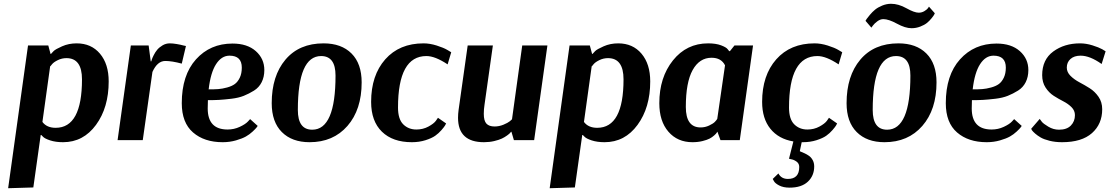

<svg xmlns="http://www.w3.org/2000/svg" viewBox="-20 -740 5859 1014"><path d="M23 254 128 -500H235L247 -455H249Q254 -461 263.5 -470.5Q273 -480 308 -495.5Q343 -511 385 -511Q462 -511 508 -456.5Q554 -402 554 -310Q554 -172 487 -80.5Q420 11 313 11Q274 11 245 1.5Q216 -8 207 -18L198 -27H195L156 250ZM246 -390 245 -391 204 -96Q227 -65 274 -65Q413 -65 413 -321Q413 -433 331 -433Q307 -433 285.5 -422.5Q264 -412 255 -401Z M962 -497 940 -404Q888 -418 853 -418Q811 -418 785 -360L734 0H601L671 -500H765L776 -416H779Q780 -420 782 -426.5Q784 -433 792 -449Q800 -465 810.5 -477.5Q821 -490 838.5 -500.5Q856 -511 877 -511Q892 -511 913 -507.5Q934 -504 948 -500Z M1301 -111 1341 -75Q1339 -72 1334.5 -66Q1330 -60 1314 -45Q1298 -30 1278.5 -19Q1259 -8 1226 1.5Q1193 11 1156 11Q1059 11 999.5 -40.5Q940 -92 940 -195Q940 -343 1015 -426.5Q1090 -510 1208 -510Q1286 -510 1331 -470Q1376 -430 1376 -370Q1376 -334 1362 -306Q1348 -278 1321.5 -261.5Q1295 -245 1267.5 -234Q1240 -223 1202 -218.5Q1164 -214 1137.5 -212.5Q1111 -211 1078 -211Q1077 -197 1077 -167Q1077 -56 1182 -56Q1216 -56 1246 -70Q1276 -84 1289 -98ZM1192 -446Q1150 -446 1121 -401Q1092 -356 1082 -268Q1112 -268 1133 -269.5Q1154 -271 1179.5 -278Q1205 -285 1220.5 -296.5Q1236 -308 1246.5 -330Q1257 -352 1257 -383Q1257 -446 1192 -446Z M1890 -305Q1890 -161 1815 -75Q1740 11 1615 11Q1522 11 1468.5 -42.5Q1415 -96 1415 -195Q1415 -339 1487.5 -425Q1560 -511 1689 -511Q1783 -511 1836.5 -457.5Q1890 -404 1890 -305ZM1676 -444Q1553 -444 1553 -159Q1553 -55 1629 -55Q1752 -55 1752 -341Q1752 -444 1676 -444Z M2344 -400Q2278 -444 2232 -444Q2082 -444 2082 -172Q2082 -111 2109.5 -83.5Q2137 -56 2179 -56Q2214 -56 2242.5 -71.5Q2271 -87 2282 -102L2293 -118L2336 -88Q2334 -84 2330.5 -77.5Q2327 -71 2312 -53.5Q2297 -36 2278.5 -23Q2260 -10 2227 0.5Q2194 11 2155 11Q2054 11 1997 -44.5Q1940 -100 1940 -202Q1940 -342 2014.5 -426.5Q2089 -511 2217 -511Q2250 -511 2286.5 -499.5Q2323 -488 2343 -476L2363 -464Z M2871 -500 2801 0H2694L2681 -44H2679Q2677 -42 2674 -38Q2671 -34 2658 -24.5Q2645 -15 2630 -8Q2615 -1 2590 5Q2565 11 2536 11Q2399 11 2399 -118Q2399 -138 2402 -160L2450 -500H2583L2539 -188Q2535 -163 2535 -139Q2535 -102 2549 -87Q2563 -72 2592 -72Q2616 -72 2639 -81.5Q2662 -91 2673 -100L2684 -110L2738 -500Z M2883 254 2988 -500H3095L3107 -455H3109Q3114 -461 3123.5 -470.5Q3133 -480 3168 -495.5Q3203 -511 3245 -511Q3322 -511 3368 -456.5Q3414 -402 3414 -310Q3414 -172 3347 -80.5Q3280 11 3173 11Q3134 11 3105 1.5Q3076 -8 3067 -18L3058 -27H3055L3016 250ZM3106 -390 3105 -391 3064 -96Q3087 -65 3134 -65Q3273 -65 3273 -321Q3273 -433 3191 -433Q3167 -433 3145.5 -422.5Q3124 -412 3115 -401Z M3957 -500 3887 0H3785L3769 -44H3768Q3767 -42 3764.5 -38Q3762 -34 3751.5 -24.5Q3741 -15 3727.5 -8Q3714 -1 3690 5Q3666 11 3637 11Q3558 11 3510 -44.5Q3462 -100 3462 -195Q3462 -331 3534 -421Q3606 -511 3720 -511Q3761 -511 3788.5 -500.5Q3816 -490 3823 -480L3831 -470H3835L3859 -500ZM3680 -67Q3704 -67 3725 -77Q3746 -87 3754.5 -95.5Q3763 -104 3768 -112L3809 -395Q3789 -435 3738 -435Q3674 -435 3638 -370Q3602 -305 3602 -175Q3602 -67 3680 -67Z M4409 -400Q4343 -444 4297 -444Q4147 -444 4147 -172Q4147 -111 4174.5 -83.5Q4202 -56 4244 -56Q4279 -56 4307.5 -71.5Q4336 -87 4347 -102L4358 -118L4401 -88Q4399 -84 4395.5 -77.5Q4392 -71 4377 -53.5Q4362 -36 4343.5 -23Q4325 -10 4292 0.5Q4259 11 4220 11H4214L4204 58Q4204 59 4211.5 62Q4219 65 4230 70Q4241 75 4252.5 83Q4264 91 4272 105.5Q4280 120 4280 139Q4280 188 4246.5 219.5Q4213 251 4150 251Q4117 251 4095 239.5Q4073 228 4067 216L4061 205L4091 176Q4106 205 4141 205Q4201 205 4201 142Q4201 124 4187.5 114Q4174 104 4160.5 101.5Q4147 99 4147 98L4170 7Q4092 -6 4048.5 -60Q4005 -114 4005 -202Q4005 -342 4079.5 -426.5Q4154 -511 4282 -511Q4315 -511 4351.5 -499.5Q4388 -488 4408 -476L4428 -464Z M4926 -305Q4926 -161 4851 -75Q4776 11 4651 11Q4558 11 4504.5 -42.5Q4451 -96 4451 -195Q4451 -339 4523.5 -425Q4596 -511 4725 -511Q4819 -511 4872.5 -457.5Q4926 -404 4926 -305ZM4712 -444Q4589 -444 4589 -159Q4589 -55 4665 -55Q4788 -55 4788 -341Q4788 -444 4712 -444ZM4886 -705 4917 -670Q4916 -667 4913 -661.5Q4910 -656 4899 -642.5Q4888 -629 4875 -618.5Q4862 -608 4840 -599.5Q4818 -591 4794 -591Q4761 -591 4717 -615Q4673 -639 4645 -639Q4629 -639 4613.5 -627.5Q4598 -616 4590 -605L4582 -594L4551 -630Q4553 -634 4557 -640Q4561 -646 4574 -661.5Q4587 -677 4601.5 -689Q4616 -701 4639 -710.5Q4662 -720 4686 -720Q4725 -720 4767 -696.5Q4809 -673 4832 -673Q4848 -673 4861.5 -681Q4875 -689 4881 -697Z M5336 -111 5376 -75Q5374 -72 5369.5 -66Q5365 -60 5349 -45Q5333 -30 5313.5 -19Q5294 -8 5261 1.5Q5228 11 5191 11Q5094 11 5034.5 -40.5Q4975 -92 4975 -195Q4975 -343 5050 -426.5Q5125 -510 5243 -510Q5321 -510 5366 -470Q5411 -430 5411 -370Q5411 -334 5397 -306Q5383 -278 5356.5 -261.5Q5330 -245 5302.5 -234Q5275 -223 5237 -218.5Q5199 -214 5172.5 -212.5Q5146 -211 5113 -211Q5112 -197 5112 -167Q5112 -56 5217 -56Q5251 -56 5281 -70Q5311 -84 5324 -98ZM5227 -446Q5185 -446 5156 -401Q5127 -356 5117 -268Q5147 -268 5168 -269.5Q5189 -271 5214.5 -278Q5240 -285 5255.5 -296.5Q5271 -308 5281.5 -330Q5292 -352 5292 -383Q5292 -446 5227 -446Z M5426 -60 5471 -112Q5475 -106 5482.5 -96.5Q5490 -87 5516.5 -71Q5543 -55 5573 -55Q5614 -55 5635.5 -77Q5657 -99 5657 -132Q5657 -156 5639 -174Q5621 -192 5595.5 -205Q5570 -218 5545 -234Q5520 -250 5502 -277.5Q5484 -305 5484 -343Q5484 -425 5542.5 -468Q5601 -511 5684 -511Q5716 -511 5749.5 -500.5Q5783 -490 5801 -480L5819 -469L5798 -402Q5736 -446 5687 -446Q5653 -446 5633.5 -428.5Q5614 -411 5614 -383Q5614 -359 5633.5 -339.5Q5653 -320 5680.5 -305.5Q5708 -291 5735 -274Q5762 -257 5781.5 -229Q5801 -201 5801 -163Q5801 -85 5747 -37Q5693 11 5589 11Q5553 11 5523 3.5Q5493 -4 5476 -14Q5459 -24 5447 -34.5Q5435 -45 5430 -52Z"/></svg>

Font: Arsenal
Style: Bold Italic
Weight: 700
Italic angle: -9°
Designer: Andrij Shevchenko
Foundry: Stairsfor.com
Version: Version 1.000